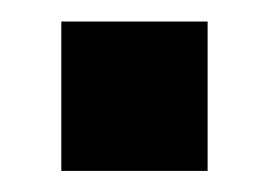

<svg xmlns="http://www.w3.org/2000/svg" viewBox="-20 -162 255 182"><path d="M38.1 -141.6H176.8V0H38.1Z"/></svg>

Font: Altinn-DIN
Style: DIN-Bold
Weight: 700
Designer: Charles Nix
Foundry: Altinn
Version: Version 2.00